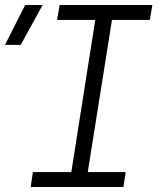

<svg xmlns="http://www.w3.org/2000/svg" viewBox="-53 -750 673 770"><path d="M-33 -570H30L118 -730H48ZM70 0H442L451 -60H299L396 -670H548L558 -730H186L176 -670H329L233 -60H79Z"/></svg>

Font: JetBrains Mono ExtraLight
Style: Italic
Weight: 240
Italic angle: -9°
Monospace: yes
Designer: Philipp Nurullin, Konstantin Bulenkov
Foundry: JetBrains
Version: Version 2.305